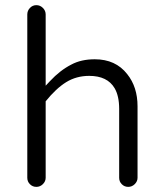

<svg xmlns="http://www.w3.org/2000/svg" viewBox="-20 -729 635 745"><path d="M157.2 -39.1V-335.9Q197.3 -385.7 236.8 -410.2Q276.4 -434.6 326.2 -434.6Q396.5 -434.6 424.8 -386.7Q442.4 -356.4 442.4 -306.6V-39.1Q442.4 -24.4 452.6 -14.2Q462.9 -3.9 477.5 -3.9Q492.2 -3.9 502.9 -14.6Q513.7 -25.4 513.7 -39.1V-316.4Q513.7 -391.6 473.6 -441.4Q428.7 -499 347.7 -499Q294.9 -499 256.8 -478.5Q212.9 -456.1 173.8 -414.1L157.2 -396.5V-672.9Q157.2 -687.5 146.5 -698.2Q135.7 -709 121.1 -709Q106.4 -709 96.2 -698.2Q85.9 -687.5 85.9 -672.9V-39.1Q85.9 -24.4 96.2 -14.2Q106.4 -3.9 121.1 -3.9Q135.7 -3.9 146.5 -14.6Q157.2 -25.4 157.2 -39.1Z"/></svg>

Font: FakePearl
Style: ExtraLight
Weight: 300
Version: Version 1.2